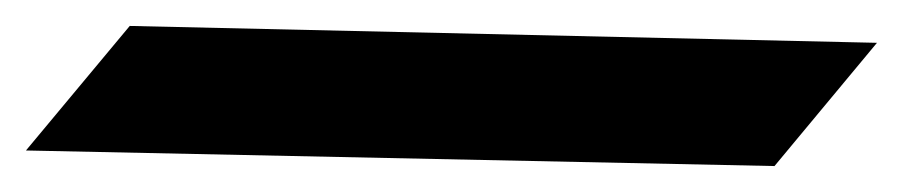

<svg xmlns="http://www.w3.org/2000/svg" viewBox="-39 -18 696 148"><path d="M-19 98 558 110 637 15 61 2Z"/></svg>

Font: Chaingun
Style: Ita
Weight: 400
Version: Version 0.91